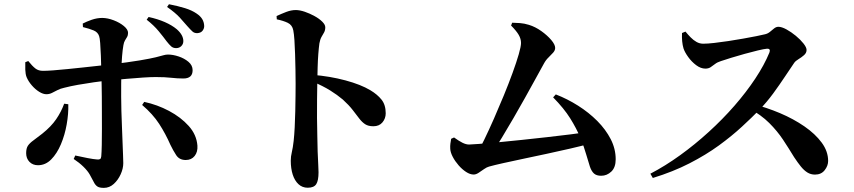

<svg xmlns="http://www.w3.org/2000/svg" viewBox="-20 -837 4040 908"><path d="M767.6 -642.1Q753 -662.1 730.4 -689.5Q707.8 -717 673.6 -743.8L682.8 -756.7Q725.6 -747.3 759.4 -732.6Q793.2 -717.8 815.8 -698.9Q847 -671.5 847 -642.8Q847 -628.4 837.3 -618.9Q827.7 -609.4 812.8 -609.4Q798.9 -609.4 789.5 -617.7Q780.2 -626 767.6 -642.1ZM865.2 -714.2Q850.9 -731.3 829.8 -754.3Q808.7 -777.2 770.1 -804.1L779 -817Q822.3 -808.5 855 -798.4Q887.7 -788.2 909.4 -773.2Q927.9 -760.9 936.4 -746.6Q944.9 -732.3 945.6 -715.1Q946.4 -703.7 938.7 -692.7Q931 -681.7 914 -680.3Q899.3 -679.5 889.7 -688.5Q880.1 -697.4 865.2 -714.2ZM335.9 -101.6Q367.4 -94.8 394.5 -89.4Q421.6 -84.1 440.6 -82.7Q448.8 -82.2 453.4 -84.9Q457.9 -87.6 458.9 -97.6Q460.6 -117.5 461.3 -151.7Q461.9 -185.9 462 -226.9Q462.2 -267.9 461.8 -308.2Q461.5 -348.6 461.5 -380.6Q461.5 -402.3 460.7 -434.6Q460 -466.9 459.1 -503.6Q458.3 -540.4 457 -574.3Q455.8 -608.2 453.8 -633.2Q451.9 -658.2 448.7 -666.4Q442.6 -684.8 423.1 -693Q403.7 -701.2 372.3 -708.9L371.3 -725.6Q389.1 -734.9 414 -743.6Q439 -752.2 463.7 -752.2Q489.3 -752 517.6 -741.1Q546 -730.3 565.8 -713.9Q585.6 -697.5 585.6 -681.7Q585.6 -670.1 580.8 -661.9Q576 -653.8 571 -645.6Q566 -637.4 563.6 -623.1Q559.7 -601 557.3 -570.9Q555 -540.7 554.1 -506.9Q553.3 -473.1 553.1 -440.1Q553 -407 553 -380Q553 -349.4 554.1 -311.9Q555.2 -274.4 556.8 -236.3Q558.4 -198.2 559.6 -163.5Q560.8 -128.9 561.9 -103.3Q563 -77.7 563 -65.6Q563 -40 550.7 -12.8Q538.4 14.4 518 32.9Q497.5 51.5 471.1 51.5Q449.9 51.5 440.2 44.7Q430.4 38 423.7 24.3Q417 10.5 404.6 -11.2Q394.7 -28.8 374.6 -48.5Q354.5 -68.1 328.5 -85.2ZM99.6 -542.8 113.7 -548.4Q132.3 -525 147.2 -513.3Q162.1 -501.7 184.1 -502Q200.6 -502 231.1 -504.2Q261.5 -506.5 299.1 -510.3Q336.7 -514 375 -518.2Q413.4 -522.3 445.4 -525.9Q477.5 -529.6 497 -531.6Q589 -542.6 640.4 -551.3Q691.8 -560 716.9 -566.2Q742.1 -572.3 752.9 -575.7Q763.8 -579 774.7 -579Q797.6 -579 824.6 -570.1Q851.5 -561.2 871.2 -544.7Q890.9 -528.1 890.9 -505.1Q890.9 -485.2 879.9 -475.5Q868.8 -465.8 847.2 -465.8Q818.7 -465.8 789.5 -469.2Q760.4 -472.6 716.3 -472.6Q691.9 -472.6 655.8 -470.2Q619.8 -467.8 579.1 -464.2Q538.4 -460.7 497.8 -456.7Q462.9 -453.4 424 -447.9Q385.2 -442.4 348.8 -435.9Q312.4 -429.4 283.9 -422Q265.1 -418 251.3 -410.6Q237.5 -403.3 225.4 -397.4Q213.3 -391.4 199.4 -391.4Q183.8 -391.4 165.3 -402.9Q146.8 -414.4 130.7 -433Q114.5 -451.6 105.8 -472.1Q100.3 -486 99.6 -507.4Q98.9 -528.8 99.6 -542.8ZM786 -151.8Q762.9 -204.6 732.8 -251.1Q702.6 -297.6 652.2 -340.6L662.1 -355.2Q723.7 -342 779.5 -312.4Q835.3 -282.7 872.5 -241.3Q909.7 -199.9 913.6 -148.3Q915.7 -118.6 900.5 -99.4Q885.4 -80.3 858.3 -80.3Q828.1 -80.3 813.1 -103.4Q798.1 -126.6 786 -151.8ZM283.5 -346.6 303 -344Q304.3 -299.2 295.4 -248.8Q286.6 -198.5 268 -154.6Q249.5 -110.8 222.3 -83.2Q195.1 -55.6 159.6 -55.6Q135 -55.6 119.3 -71.6Q103.7 -87.7 103.7 -112.7Q103.7 -135.6 112.1 -148Q120.6 -160.5 137.6 -172.7Q154.6 -184.9 179.8 -204.8Q222 -238.6 245.7 -273.3Q269.5 -308 283.5 -346.6Z M1288 -761.2Q1309.6 -771.2 1333.3 -780.4Q1357 -789.5 1378.7 -789.5Q1397.3 -789.5 1421.1 -781.5Q1444.9 -773.4 1467.4 -761Q1489.8 -748.7 1504 -734.5Q1518.3 -720.4 1518.3 -708.1Q1518.3 -693.5 1512.5 -683.4Q1506.6 -673.3 1500.3 -662.1Q1494 -651 1490.5 -632.1Q1487.5 -609.9 1485.3 -581.1Q1483.1 -552.4 1482.2 -519.3Q1481.3 -486.2 1480.6 -451.5Q1479.9 -410.8 1479.4 -367Q1478.9 -323.2 1479.2 -279.3Q1479.6 -235.4 1480.6 -195.1Q1481.5 -154.9 1482.2 -121.1Q1483.7 -82.8 1485.1 -57.6Q1486.4 -32.5 1486.4 -22.1Q1486.4 16.9 1475.6 33.8Q1464.7 50.8 1435.4 50.8Q1409.6 50.8 1391.6 34.1Q1373.6 17.4 1364.3 -11.4Q1355.1 -40.2 1355.1 -77Q1355.1 -97.1 1360.1 -117.5Q1365.1 -138 1368.8 -170.9Q1371.8 -198.9 1373.7 -235.7Q1375.6 -272.4 1376.4 -311.1Q1377.3 -349.7 1377.6 -383.8Q1378 -417.8 1378 -440.1Q1378 -471.5 1377.3 -508.4Q1376.6 -545.3 1375.5 -581.2Q1374.4 -617.1 1372.4 -646.9Q1370.4 -676.7 1367 -693.5Q1362.3 -718.7 1341 -729Q1319.6 -739.3 1289 -745.5ZM1458.3 -483.1Q1540.5 -476.5 1613.5 -456.9Q1686.5 -437.3 1731.4 -410.3Q1764.3 -390.7 1784.2 -366Q1804.1 -341.2 1804.1 -301.1Q1804.1 -276.8 1788.7 -258.3Q1773.4 -239.9 1745.6 -239.9Q1721.8 -239.9 1707 -249.5Q1692.2 -259.1 1679 -276.4Q1665.9 -293.6 1648 -316.8Q1630.1 -340 1601.4 -366.1Q1574.8 -388.5 1541.4 -409.3Q1508 -430.1 1458.3 -451.3Z M2397 -716.2 2402.1 -729.6Q2419 -729.4 2439.2 -727.8Q2459.4 -726.3 2481 -719.6Q2511.6 -710.3 2540 -690Q2568.4 -669.7 2587 -647.8Q2605.5 -625.9 2605.5 -610.3Q2605.5 -598.9 2596.1 -588.2Q2586.7 -577.5 2574 -565.3Q2561.3 -553.2 2552.2 -536.2Q2534.6 -504.4 2511.6 -462.4Q2488.6 -420.4 2462.4 -373.5Q2436.2 -326.7 2408.5 -278.8Q2380.7 -230.8 2353.4 -185.8Q2326 -140.8 2301.9 -103.5H2231.4Q2248.4 -131.6 2270.2 -176.6Q2292 -221.6 2315.9 -275.8Q2339.7 -330 2362.7 -385.9Q2385.7 -441.8 2404 -492.2Q2422.4 -542.7 2433.2 -580.1Q2444 -617.5 2444 -633.9Q2444 -653.3 2433 -672.2Q2422 -691.1 2397 -716.2ZM2595.8 -376.6 2608.5 -390.5Q2663.3 -369.3 2714.1 -337.1Q2764.9 -304.9 2804.8 -264.8Q2844.6 -224.7 2868.2 -178.9Q2891.7 -133 2891.7 -83.6Q2891.7 -45.1 2871 -25.5Q2850.2 -5.8 2823.1 -5.8Q2801 -5.8 2789.1 -16.4Q2777.3 -27 2769.8 -48.9Q2762.4 -70.9 2752.7 -105.1Q2743.1 -139.3 2724.8 -185.5Q2705.6 -231 2676.3 -277.8Q2647 -324.5 2595.8 -376.6ZM2113.6 -180.6 2127.3 -186.9Q2150.2 -170.3 2167.1 -161.9Q2183.9 -153.5 2198.4 -153.5Q2207.8 -153.5 2244.1 -156.3Q2280.4 -159 2333.3 -163.9Q2386.2 -168.8 2447.1 -175.3Q2508.1 -181.7 2568.2 -188.5Q2628.3 -195.3 2678.7 -201.6Q2729.1 -207.9 2760.4 -212.7L2769.9 -157.5Q2729.1 -146.4 2676.2 -134.2Q2623.4 -122 2566.4 -109.8Q2509.4 -97.6 2455.8 -86.3Q2402.2 -74.9 2359.5 -65.5Q2316.8 -56 2293.1 -49.3Q2282.4 -46.6 2269.4 -37.5Q2256.4 -28.5 2243.8 -20Q2231.2 -11.6 2220.2 -11.6Q2203 -11.6 2184.2 -23.9Q2165.3 -36.2 2148.7 -55.3Q2132 -74.4 2121.2 -95.1Q2110.4 -115.7 2109.3 -132.8Q2108.5 -147.3 2110 -157.7Q2111.4 -168 2113.6 -180.6Z M3205.3 -680.8 3221.7 -687.6Q3233.1 -673.7 3246.2 -660.3Q3259.3 -646.9 3274.1 -638.6Q3288.9 -630.3 3305.6 -630.3Q3326.5 -630.3 3357.7 -633.9Q3388.9 -637.5 3424.5 -642.8Q3460.1 -648.1 3494.7 -654.4Q3529.3 -660.6 3556.7 -666Q3584.1 -671.4 3598.2 -675Q3611.1 -678 3621.3 -686.5Q3631.4 -695 3641.1 -702.7Q3650.7 -710.3 3661.1 -710.3Q3676.6 -710.3 3699.3 -698Q3721.9 -685.6 3743.7 -667.6Q3765.4 -649.6 3779.9 -631.2Q3794.4 -612.8 3794.4 -600.7Q3794.4 -586.8 3782.4 -576.2Q3770.4 -565.6 3756.4 -557.3Q3742.5 -549 3736.2 -540.2Q3717.7 -513.6 3692.6 -475.4Q3667.4 -437.3 3636.9 -395.5Q3606.4 -353.8 3570.1 -316.4Q3535.8 -281.3 3488.6 -237.8Q3441.5 -194.2 3380 -149.3Q3318.5 -104.5 3240.6 -64.5Q3162.8 -24.6 3067.3 4.7L3055.7 -15.5Q3126.7 -52.5 3196.6 -103.1Q3266.6 -153.6 3332 -213.3Q3397.5 -272.9 3453.4 -337Q3509.2 -401 3551.9 -465.4Q3594.6 -529.8 3618.5 -588.1Q3625.9 -607.5 3607.2 -606.7Q3592.3 -605.3 3563.8 -598.4Q3535.4 -591.5 3501.8 -582.3Q3468.2 -573.1 3438 -563.7Q3407.7 -554.4 3388.9 -547.9Q3372.4 -542.8 3361.5 -534.3Q3350.6 -525.9 3340.6 -519.2Q3330.6 -512.5 3315.9 -512.5Q3294 -512.5 3272.4 -528.7Q3250.8 -544.9 3234.7 -567.3Q3218.5 -589.7 3212.5 -607.8Q3207.8 -623.5 3206.1 -642Q3204.4 -660.5 3205.3 -680.8ZM3520.2 -326.4 3536.1 -346.3Q3604.4 -329.1 3668.6 -302Q3732.7 -274.8 3784.2 -239.3Q3835.7 -203.7 3866 -162.5Q3896.4 -121.3 3896.4 -75.8Q3896.4 -53.1 3880.1 -32.2Q3863.8 -11.3 3834.2 -11.3Q3814.5 -11.3 3798.4 -21.2Q3782.3 -31.2 3767.4 -49.6Q3752.5 -68 3735.4 -93.9Q3709.5 -136.6 3682.7 -177Q3655.8 -217.4 3618 -255.2Q3580.1 -293.1 3520.2 -326.4Z"/></svg>

Font: Source Han Serif JP VF
Style: Regular
Weight: 250
Designer: Ryoko NISHIZUKA 西塚涼子 (kana & ideographs); Frank Grießhammer (Latin, Greek & Cyrillic); Wenlong ZHANG 张文龙 (bopomofo); San
Foundry: Adobe
Version: Version 2.001;hotconv 1.1.0;makeotfexe 2.6.0